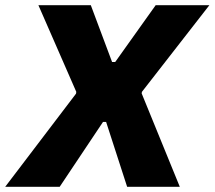

<svg xmlns="http://www.w3.org/2000/svg" viewBox="-56 -720 827 740"><path d="M-36 0H174L341 -250H353L434 0H637L490 -360L491 -366L751 -700H544L388 -481H376L294 -700H92L238 -366L237 -359Z"/></svg>

Font: Fixel Display 20240404 ExBold
Style: Italic
Weight: 800
Italic angle: -10°
Designer: AlfaBravo + MacPaw
Foundry: Kyrylo Tkachov, Marchela Mozhyna, Serhii Makarenko, Maria Weinstein, Zakhar Kryvoshyya
Version: Version 1.211;Glyphs 3.2 (3225)